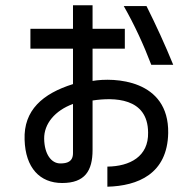

<svg xmlns="http://www.w3.org/2000/svg" viewBox="-20 -631 737 726"><path d="M256 -313C141 -277 69 -214 73 -103C76 4 131 61 215 61C301 61 330 15 330 -64V-251C410 -263 539 -263 540 -130C542 -39 471 -2 386 -1V75C501 72 613 27 616 -128C619 -331 412 -339 330 -325V-447H452V-522H330V-611H256V-522H95V-447H256ZM147 -106C146 -163 188 -213 256 -238V-52C256 -19 233 -13 208 -13C174 -13 148 -48 147 -106ZM448 -608C489 -536 523 -462 552 -386H635C604 -462 570 -536 534 -608Z"/></svg>

Font: コーポレート・ロゴ ver3 Medium
Style: Regular
Weight: 500
Designer: [KANA_main] LOGOTYPE.JP [Source Han Sans] Ryoko NISHIZUKA 西塚涼子 (kana, bopomofo & ideographs); Paul D. Hunt (Latin, Greek
Version: Version 12.001;FEAKit 1.0